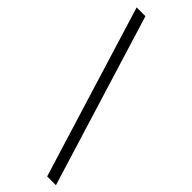

<svg xmlns="http://www.w3.org/2000/svg" viewBox="-315 -818 1021 1021"><g transform="rotate(45 196.0 -307.0)"><path d="M314 179H380L81 -793H15Z"/></g></svg>

Font: Source Han Sans KR Regular
Style: Regular
Weight: 400
Designer: Ryoko NISHIZUKA (kana & ideographs); Paul D. Hunt (Latin, Greek & Cyrillic); Wenlong ZHANG (bopomofo); Sandoll Communica
Foundry: Adobe Systems Incorporated
Version: Version 1.004;PS 1.004;hotconv 1.0.82;makeotf.lib2.5.63406